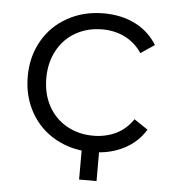

<svg xmlns="http://www.w3.org/2000/svg" viewBox="-47 -531 610 680"><g transform="rotate(5 258.5 -191.0)"><path d="M295 -488Q358 -488 407 -463.5Q456 -439 485 -392L436 -359Q412 -395 375.5 -413Q339 -431 295 -431Q243 -431 201 -407.5Q159 -384 135.5 -340.5Q112 -297 112 -242Q112 -186 135.5 -143Q159 -100 201 -76.5Q243 -53 295 -53Q339 -53 375.5 -70.5Q412 -88 436 -124L485 -91Q456 -44 406.5 -19.5Q357 5 295 5Q224 5 167 -26.5Q110 -58 78 -114.5Q46 -171 46 -242Q46 -313 78 -369Q110 -425 167 -456.5Q224 -488 295 -488ZM321 106H259V-16H321Z"/></g></svg>

Font: Montserrat Ace
Style: Regular
Weight: 400
Designer: Julieta Ulanovsky
Foundry: Julieta Ulanovsky
Version: Version 1